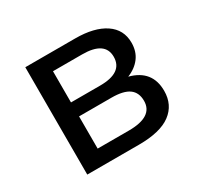

<svg xmlns="http://www.w3.org/2000/svg" viewBox="-119 -675 851 821"><g transform="rotate(-30 307.0 -265.0)"><path d="M93 0V-530H339Q433 -530 486 -494.5Q539 -459 539 -394Q539 -351 516.5 -321Q494 -291 454 -275Q557 -248 557 -146Q557 -77 505.5 -38.5Q454 0 348 0ZM187 -74H341Q461 -74 461 -152Q461 -193 433.5 -213Q406 -233 347 -233H187ZM187 -302H331Q443 -302 443 -380Q443 -456 331 -456H187Z"/></g></svg>

Font: Montserrat Medium
Style: Regular
Weight: 500
Designer: Julieta Ulanovsky
Foundry: Julieta Ulanovsky
Version: Version 9.000; ttfautohint (v1.8.4.7-5d5b)